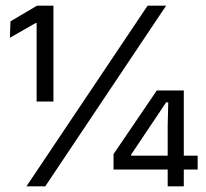

<svg xmlns="http://www.w3.org/2000/svg" viewBox="-20 -659 728 679"><path d="M109.5 -300V-577.5H106L15 -525.5L17 -583.5L111 -639H169V-300ZM73.5 0 502 -639H567.5L140 0ZM573 0V-214.5L575 -297H567.5L443.5 -112V-91L415.5 -108.5H679V-59.5H381.5V-114L534.5 -339H630V0Z"/></svg>

Font: Anek Latin Medium
Style: Regular
Weight: 400
Version: Version 1.003